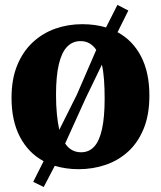

<svg xmlns="http://www.w3.org/2000/svg" viewBox="-20 -664 642 766"><path d="M154.5 82 112.5 61.5 154 -21Q93.5 -53.5 59.8 -117.5Q26 -181.5 26 -273.5Q26 -348.5 48.8 -403.8Q71.5 -459 111 -495.5Q150.5 -532 201 -549.8Q251.5 -567.5 308 -567.5Q334 -567.5 357.8 -564.2Q381.5 -561 403 -554.5L448.5 -644.5L492 -622L449 -535.5Q510 -502.5 543 -438.5Q576 -374.5 576 -283Q576 -206 553.2 -150.5Q530.5 -95 491.2 -59.2Q452 -23.5 401 -6.2Q350 11 293.5 11Q267.5 11 243.8 7.5Q220 4 198.5 -2.5ZM216.5 -146 286.5 -286 364 -465Q352.5 -482 337 -491Q321.5 -500 301 -500Q269.5 -500 247.8 -477.5Q226 -455 214.8 -407.8Q203.5 -360.5 203.5 -286Q203.5 -243 207 -208Q210.5 -173 216.5 -146ZM303.5 -56.5Q335 -56.5 355.8 -79Q376.5 -101.5 387 -149Q397.5 -196.5 397.5 -270.5Q397.5 -311.5 395 -345.8Q392.5 -380 386.5 -406L321.5 -271.5L240 -91.5Q251 -74.5 267 -65.5Q283 -56.5 303.5 -56.5Z"/></svg>

Font: Merriweather 24pt Black
Style: Regular
Weight: 900
Designer: Eben Sorkin
Foundry: Eben Sorkin
Version: Version 2.100